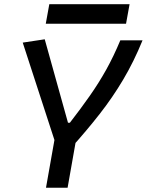

<svg xmlns="http://www.w3.org/2000/svg" viewBox="-20 -883 690 903"><path d="M196.3 0 247.6 -290H349.1L297.9 0ZM241.7 -207 86.9 -682.6 190.4 -698.2 299.8 -305.7H308.6Q360.4 -372.6 402.3 -432.4Q444.3 -492.2 479.5 -555.2Q514.6 -618.2 545.9 -693.4H650.4Q609.9 -593.8 559.8 -509.3Q509.8 -424.8 448.7 -346.9Q387.7 -269 314.5 -187.5ZM195.3 -771.5 211.9 -863.3H589.4L572.8 -771.5Z"/></svg>

Font: Cascadia Code
Style: Italic
Weight: 400
Italic angle: -10°
Designer: Aaron Bell
Foundry: Saja Typeworks
Version: Version 2407.024